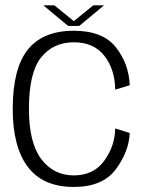

<svg xmlns="http://www.w3.org/2000/svg" viewBox="-20 -716 580 740"><path d="M264.5 4.5Q376 4.5 426.5 -63.8Q477 -132 480 -203.5L424 -221Q423 -153.5 382 -96.8Q341 -40 264.5 -40Q186.5 -40 139 -103Q91.5 -166 91.5 -296Q91.5 -436.5 138.5 -494.8Q185.5 -553 264.5 -553Q341.5 -553 382.2 -501Q423 -449 424 -370.5L480 -387.5Q477 -469.5 426.8 -533.5Q376.5 -597.5 264.5 -597.5Q145.5 -597.5 87.2 -524.8Q29 -452 29 -296Q29 -150 87.2 -72.8Q145.5 4.5 264.5 4.5ZM242.5 -616H285.5L381 -695.5H339.5L264.5 -634.5L189.5 -695.5H147Z"/></svg>

Font: Anybody Thin Light
Style: Regular
Weight: 300
Version: Version 1.113;gftools[0.9.25]